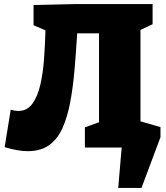

<svg xmlns="http://www.w3.org/2000/svg" viewBox="-20 -730 820 950"><path d="M117 18Q69 18 3 -2L33 -187Q54 -181 70 -181Q114 -181 140 -216.5Q166 -252 179.5 -310.5Q193 -369 198 -439.5Q203 -510 205 -580L146 -605V-705L356 -710H735V-610L675 -582V-124L735 -100V0H400V-100L470 -125V-565H362Q356 -469 348.5 -382Q341 -295 327 -222Q313 -149 288.5 -95Q264 -41 222.5 -11.5Q181 18 117 18ZM559 -163 774 -101V-51L680 200H565L582 0H559Z"/></svg>

Font: Bitter Black
Style: Regular
Weight: 900
Designer: Sol Matas, and Bitter project Authors
Foundry: Sol Matas
Version: Version 2.001